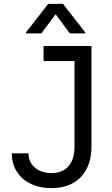

<svg xmlns="http://www.w3.org/2000/svg" viewBox="-20 -966 583 996"><path d="M366.5 -649.1H206V-727.3H454.5V-207.4Q454.5 -155.2 440 -114.7Q425.4 -74.2 398.3 -46.5Q371.1 -18.8 332.9 -4.4Q294.7 9.9 247.2 9.9Q202.4 9.9 164.6 -2.5Q126.8 -14.9 99.4 -38.4Q72.1 -61.8 56.6 -95.2Q41.2 -128.6 41.2 -170.5H127.8Q127.8 -147.4 136.7 -128.4Q145.6 -109.4 161.6 -96.1Q177.6 -82.7 199.4 -75.5Q221.2 -68.2 247.2 -68.2Q304.3 -68.2 335.4 -103.7Q366.5 -139.2 366.5 -207.4ZM421.9 -792.6H342.3L268.5 -892L194.6 -792.6H115.1V-798.3L230.1 -946H306.8L421.9 -798.3Z"/></svg>

Font: Linik Sans
Style: Regular
Weight: 400
Designer: Rasmus Andersson (font), Marc Monis (original base), Kil Hyung-jin (Pretendard portions), Cristiano Sobral (main changes
Foundry: rsms
Version: Version 3.018;May 31, 2022;FontCreator 14.0.0.2814 64-bit; t